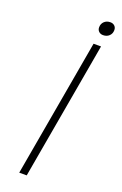

<svg xmlns="http://www.w3.org/2000/svg" viewBox="-158 -871 585 917"><g transform="rotate(20 134.0 -412.0)"><path d="M194 -700H232L109 0H71ZM192 -783Q192 -801 204 -812.5Q216 -824 235 -824Q248 -824 256.5 -816Q265 -808 265 -795Q265 -777 253 -765.5Q241 -754 222 -754Q209 -754 200.5 -762Q192 -770 192 -783Z"/></g></svg>

Font: Sarabun Thin
Style: Italic
Weight: 250
Italic angle: -10°
Designer: Suppakit Chalermlarp | Katatrad Co.,Ltd.
Foundry: Cadson Demak Co.,Ltd.
Version: Version 1.000; ttfautohint (v1.6)